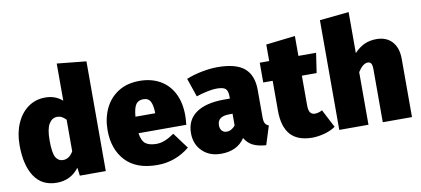

<svg xmlns="http://www.w3.org/2000/svg" viewBox="-71 -1013 2814 1282"><g transform="rotate(-10 1336.0 -372.0)"><path d="M559 -744V0H383L376 -55Q319 20 225 20Q124 20 73 -57Q22 -134 22 -270Q22 -352 50 -416.5Q78 -481 128.5 -517.5Q179 -554 245 -554Q314 -554 361 -512V-764ZM361 -169V-383Q347 -398 333 -405.5Q319 -413 302 -413Q267 -413 246 -378.5Q225 -344 225 -268Q225 -180 242.5 -151Q260 -122 292 -122Q334 -122 361 -169Z M1142 -211H818Q826 -157 851.5 -138.5Q877 -120 925 -120Q953 -120 982 -131.5Q1011 -143 1046 -167L1126 -59Q1029 20 906 20Q764 20 691 -58.5Q618 -137 618 -266Q618 -346 648.5 -411.5Q679 -477 739 -515.5Q799 -554 884 -554Q963 -554 1022 -521Q1081 -488 1113.5 -425Q1146 -362 1146 -274Q1146 -249 1142 -211ZM951 -330Q950 -377 936.5 -403Q923 -429 888 -429Q855 -429 838.5 -406Q822 -383 817 -323H951Z M1684 -111 1644 16Q1590 12 1556 -4.5Q1522 -21 1500 -58Q1448 20 1339 20Q1260 20 1211.5 -27.5Q1163 -75 1163 -150Q1163 -239 1229 -286Q1295 -333 1421 -333H1459V-346Q1459 -386 1443 -400Q1427 -414 1382 -414Q1358 -414 1320.5 -406.5Q1283 -399 1244 -386L1201 -512Q1250 -532 1307.5 -543Q1365 -554 1412 -554Q1538 -554 1595 -505.5Q1652 -457 1652 -357V-173Q1652 -145 1659 -131.5Q1666 -118 1684 -111ZM1459 -151V-230H1438Q1396 -230 1376 -215Q1356 -200 1356 -169Q1356 -146 1368 -132.5Q1380 -119 1400 -119Q1418 -119 1433.5 -128Q1449 -137 1459 -151Z M2115 -26Q2084 -4 2039.5 8Q1995 20 1955 20Q1856 19 1808.5 -35.5Q1761 -90 1761 -197V-400H1697V-534H1761V-646L1959 -669V-534H2079L2059 -400H1959V-199Q1959 -164 1970 -149.5Q1981 -135 2001 -135Q2026 -135 2051 -149Z M2635 -394V0H2437V-358Q2437 -388 2429.5 -399Q2422 -410 2407 -410Q2374 -410 2340 -357V0H2142V-744L2340 -764V-486Q2374 -522 2410 -538Q2446 -554 2491 -554Q2558 -554 2596.5 -512Q2635 -470 2635 -394Z"/></g></svg>

Font: Fira Sans Black
Style: Regular
Weight: 900
Designer: Carrois Corporate & Edenspiekermann AG
Foundry: Carrois Corporate GbR & Edenspiekermann AG
Version: Version 4.203